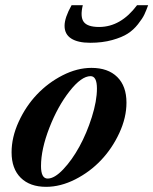

<svg xmlns="http://www.w3.org/2000/svg" viewBox="-20 -705 588 736"><path d="M325.7 -541Q278.3 -541 252.9 -557.4Q227.5 -573.7 227.5 -606Q227.5 -637.2 254.4 -685.1H297.4Q286.6 -640.6 301 -621.1Q315.4 -601.6 359.9 -601.6Q442.9 -601.6 505.4 -685.1H547.9Q540.5 -664.6 533.4 -649.4Q526.4 -634.3 509 -612.3Q491.7 -590.3 469.7 -576.2Q447.8 -562 410.2 -551.5Q372.6 -541 325.7 -541ZM156.7 11.2Q94.7 11.2 59.6 -23.4Q24.4 -58.1 24.4 -121.1Q24.4 -178.7 51.5 -238Q78.6 -297.4 121.3 -342.5Q164.1 -387.7 220 -416.3Q275.9 -444.8 330.6 -444.8Q394 -444.8 429.4 -409.9Q464.8 -375 464.8 -311.5Q464.8 -254.4 437.5 -195.3Q410.2 -136.2 367.4 -91.1Q324.7 -45.9 268.3 -17.3Q211.9 11.2 156.7 11.2ZM162.6 -20.5Q189 -20.5 222.7 -56.2Q256.3 -91.8 284.4 -143.1Q312.5 -194.3 332 -256.1Q351.6 -317.9 351.6 -365.7Q351.6 -413.1 327.1 -413.1Q292 -413.1 246.6 -355.2Q201.2 -297.4 169.2 -215.1Q137.2 -132.8 137.2 -68.4Q137.2 -20.5 162.6 -20.5Z"/></svg>

Font: Elstob
Style: Bold Italic
Weight: 700
Italic angle: -20°
Designer: Peter S. Baker
Version: Version 1.015